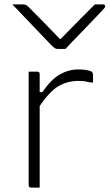

<svg xmlns="http://www.w3.org/2000/svg" viewBox="-20 -851 497 871"><path d="M277 -629H241Q234 -629 228 -633Q222 -637 208 -651Q200 -660 180 -680.5Q160 -701 134.5 -728Q109 -755 83 -782Q57 -809 36 -831H80Q91 -831 96.5 -829Q102 -827 109 -820Q123 -806 161.5 -767Q200 -728 252 -674H255Q307 -727 344 -764.5Q381 -802 410 -831H447Q457 -831 457 -822Q457 -818 453 -813.5Q449 -809 435 -794Q422 -781 400.5 -758Q379 -735 354.5 -710Q330 -685 309 -663Q288 -641 277 -629ZM160 0H121Q110 0 110 -11V-526H149Q160 -526 160 -515V-433H172Q213 -492 252.5 -514Q292 -536 335 -536Q354 -536 367.5 -534Q381 -532 392 -528Q402 -524 402 -511V-477H390Q379 -480 366 -482Q353 -484 335 -484Q288 -484 247 -461Q206 -438 160 -370Z"/></svg>

Font: Recursive Sn Lnr St Lt
Style: Regular
Weight: 300
Version: Version 1.079;hotconv 1.0.112;makeotfexe 2.5.65598; ttfautoh